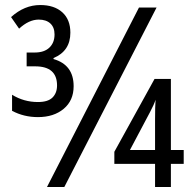

<svg xmlns="http://www.w3.org/2000/svg" viewBox="-20 -744 768 764"><path d="M131 -278Q75 -278 28 -303V-367Q75 -338 131 -338Q171 -338 189 -356Q207 -374 207 -404Q207 -480 120 -480H86V-535H118Q156 -535 176.5 -554.5Q197 -574 197 -607Q197 -635 180.5 -650.5Q164 -666 134 -666Q95 -666 56 -630L24 -676Q77 -724 140 -724Q196 -724 228 -695Q260 -666 260 -614Q260 -541 193 -513V-509Q273 -486 273 -401Q273 -344 233.5 -311Q194 -278 131 -278ZM167 0 533 -714H603L236 0ZM597 0V-92H435V-140L595 -430H660V-147H711V-92H660V0ZM497 -147H597V-269Q597 -295 597.5 -314.5Q598 -334 599 -347Q593 -328 577 -298Z"/></svg>

Font: Noto Sans ExtraCondensed
Style: Regular
Weight: 400
Width: 2
Designer: Monotype Design Team
Foundry: Monotype Imaging Inc.
Version: Version 2.013; ttfautohint (v1.8.4.7-5d5b)